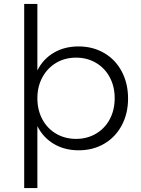

<svg xmlns="http://www.w3.org/2000/svg" viewBox="-20 -762 715 976"><path d="M379 -526Q452 -526 509.5 -492.5Q567 -459 599 -398.5Q631 -338 631 -261Q631 -185 599 -125Q567 -65 510 -31.5Q453 2 380 2Q308 2 253.5 -30.5Q199 -63 170 -121V194H103V-742H170V-404Q199 -462 253.5 -494Q308 -526 379 -526ZM170 -263Q170 -203 195 -156Q220 -109 265 -82.5Q310 -56 367 -56Q423 -56 468 -82.5Q513 -109 538 -156Q563 -203 563 -263Q563 -322 538 -369Q513 -416 468 -442.5Q423 -469 367 -469Q310 -469 265.5 -442.5Q221 -416 195.5 -369Q170 -322 170 -263Z"/></svg>

Font: TypoPRO Montserrat
Style: Regular
Weight: 300
Designer: Julieta Ulanovsky
Foundry: Julieta Ulanovsky
Version: Version 6.001